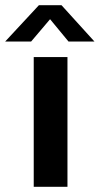

<svg xmlns="http://www.w3.org/2000/svg" viewBox="-71 -720 384 740"><path d="M59 -500V0H189V-500ZM166 -700H79L-51 -560H49L122 -646L193 -560H293Z"/></svg>

Font: Gully SemiBold
Style: Regular
Weight: 600
Designer: jaikishan Patel
Foundry: MagicType
Version: Version 1.000;Glyphs 3.2 (3242)